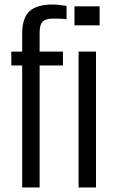

<svg xmlns="http://www.w3.org/2000/svg" viewBox="-20 -828 499 848"><path d="M78 0V-539H30V-600H78V-680Q78 -748 110 -778Q142 -808 213 -808Q226 -808 243.5 -806Q261 -804 274 -802V-743Q261 -745 245.5 -745.5Q230 -746 214 -746Q182 -746 168.5 -732.5Q155 -719 155 -685V-600H258V-539H155V0ZM309 -716V-800H420V-716ZM327 0V-600H404V0Z"/></svg>

Font: Big Shoulders Display Medium
Style: Regular
Weight: 500
Designer: Patric King
Foundry: XO Type Co
Version: Version 1.000; ttfautohint (v1.8.2)